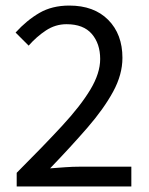

<svg xmlns="http://www.w3.org/2000/svg" viewBox="-20 -670 537 690"><path d="M40 0V-49Q136 -145 203 -217.5Q270 -290 305 -348.5Q340 -407 340 -458Q340 -513 310 -548Q280 -583 219 -583Q179 -583 145 -560.5Q111 -538 83 -506L36 -553Q76 -597 121.5 -623.5Q167 -650 229 -650Q318 -650 369 -598.5Q420 -547 420 -462Q420 -402 386.5 -340.5Q353 -279 294.5 -211.5Q236 -144 160 -65Q186 -67 214 -69Q242 -71 267 -71H452V0Z"/></svg>

Font: .
Style: 
Weight: 400
Designer: Paul D. Hunt, Dalton Maag
Foundry: Dalton Maag Ltd
Version: Version 1.200